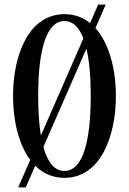

<svg xmlns="http://www.w3.org/2000/svg" viewBox="-20 -770 564 840"><path d="M442.5 -750H409.5L374.1 -669.1C343.6 -693.6 306.4 -708 262 -708C104 -708 37 -526 37 -350C37 -246 60.4 -139.8 112.2 -70.4L59.5 50H92.5L134.1 -45.1C167.3 -12 209.7 8 262 8C420 8 487 -174 487 -350C487 -463.2 459.3 -578.9 397.5 -647ZM147 -350C147 -558 185 -678 262 -678C298.2 -678 325.7 -651.6 344.8 -602L158.9 -177.2C151 -224.9 147 -282.9 147 -350ZM262 -22C219.4 -22 188.7 -58.7 169.8 -126.8L358.2 -557.4C370.8 -504.1 377 -434.3 377 -350C377 -142 339 -22 262 -22Z"/></svg>

Font: Picaflor 12 pt
Style: Regular
Weight: 400
Designer: Ariel Martín Pérez
Foundry: Tunera Type Foundry
Version: Version 1.000;hotconv 1.0.109;makeotfexe 2.5.65596